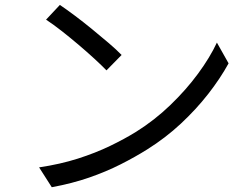

<svg xmlns="http://www.w3.org/2000/svg" viewBox="-20 -753 1040 792"><path d="M227 -732.7Q253.7 -714.7 288.7 -688.5Q323.7 -662.3 360.2 -632.4Q396.8 -602.5 429.1 -574.9Q461.4 -547.2 481.6 -526.2L419.2 -462.7Q400.4 -482.2 370 -510.2Q339.6 -538.2 303.9 -568.5Q268.2 -598.7 233.2 -626.1Q198.2 -653.5 170 -671.9ZM141.3 -62.6Q228.7 -75.6 301.3 -98.8Q373.9 -122 433.8 -150.9Q493.7 -179.8 540.9 -209Q618.1 -257.3 682.9 -319.9Q747.8 -382.4 796.9 -449.1Q846 -515.8 874.7 -577.3L922.9 -491.7Q889 -429.8 839.2 -365.9Q789.3 -302 726.2 -243.1Q663.1 -184.2 587 -136.5Q537.2 -105.2 477.6 -75.1Q418 -44.9 347.7 -20.5Q277.4 3.8 193.6 19.3Z"/></svg>

Font: Shanggu Sans SC VF
Style: Regular
Weight: 250
Designer: GuiWonder
Version: Version 1.021